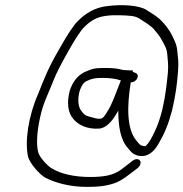

<svg xmlns="http://www.w3.org/2000/svg" viewBox="-20 -646 720 754"><path d="M451.7 -331H454.7C453.2 -327.7 452 -324.3 451.1 -321C435.8 -283.3 421.2 -237.5 399.7 -205C393.7 -195.2 384.5 -180 375.2 -180C359.6 -177.9 348 -184.1 334 -187C315.9 -191.8 311.5 -194.4 301.5 -208C286.8 -223.3 283.7 -254.6 292.5 -288C299 -307 306.3 -321.5 320.9 -328C340.6 -337.5 353.2 -340 381.1 -340C410.3 -340 432.1 -337.4 451.7 -331ZM517.5 -21C512.2 -21 507.1 -19.3 502.2 -16L488.3 -5C479.1 2.3 469 10 458.3 18C425.8 43.8 384.5 49 333.2 49C273.6 49 219.8 37.5 184.8 16C167.7 7.5 135.4 -28.3 130.3 -47C121 -82 126.3 -133.9 137.5 -185C150.6 -245.8 168.8 -274.6 191.3 -333C201.2 -358.3 220.4 -396 248.9 -446C276.3 -494.7 296.7 -525.7 310.2 -539C323.1 -552.3 336.4 -562.7 350.4 -570C376.9 -584.7 416.2 -587.2 452.1 -586C485.1 -584.9 511.8 -584.6 528.9 -572C546.3 -561.3 567.2 -548 581.2 -535C593.4 -520.2 607 -505.5 615.9 -488C624.6 -471.3 635.2 -455.8 636.7 -434C638.3 -417 638.3 -417 639.8 -400C640.5 -390 640.4 -376.7 639.3 -360C634 -310.4 630.4 -271.8 617.3 -215C607.7 -178.2 600.2 -155.9 587.2 -128.5C577.8 -108.8 565.4 -83.5 550.9 -72C529.9 -72 525.9 -81.8 516.4 -93C476 -139.8 479 -232.7 493.6 -323C503.2 -321.6 515.1 -329.4 518.6 -338C526.8 -354.2 514 -360.1 503.1 -363H501.1C501.6 -365 502.2 -367 502.7 -369L464.2 -371C459.7 -371.7 455.3 -372.7 451 -374C433.6 -378.3 414.3 -379 390.8 -379C378.5 -379 368.2 -378.7 360.1 -378C341.9 -376.7 328.8 -369.8 312.1 -363C284.5 -349.3 265.1 -324.7 253.7 -289C241.1 -240.7 247.4 -202.3 267.9 -179C287 -155.4 322.2 -137.7 369.9 -141C403.4 -144.6 428 -181.1 444.6 -212C444.7 -210 444.7 -208.7 444.5 -208C445.1 -150.2 452.7 -96.7 482.8 -64C494.4 -50.2 498.3 -43 517.4 -36C557.9 -24.4 585.1 -49.5 604 -84C627.6 -124.8 641.8 -159.5 656.3 -215C670.3 -275.2 675.1 -314.7 679.2 -367C682.4 -402.9 678.7 -419.3 676.1 -447C673.8 -473.8 663 -491.1 653.2 -512C642.8 -531.3 628.4 -549.8 613.1 -565C599.2 -580.3 574.9 -594.1 556.8 -606C527.1 -626.2 457.3 -629.4 400 -622C351.7 -616.2 316.1 -594.1 284.3 -562C267.9 -545.3 244.7 -510.3 214.8 -457C169 -378.5 156.2 -343.5 129.3 -276C91.6 -190.9 76.3 -89.2 90.6 -29C98.5 -3.4 134.7 39.1 158.4 52C200 73.2 256 88 322.9 88C367.5 88 401.8 84.1 436.4 71C462.5 60 486.8 39.4 509 23L522.9 12C527.2 8 530.1 3.3 531.5 -2C534.3 -12.6 528.1 -21 517.5 -21Z"/></svg>

Font: Just Breathe
Style: Obl5
Weight: 400
Foundry: Cannot Into Space Fonts
Version: Version 0.72